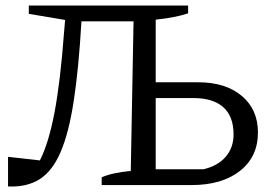

<svg xmlns="http://www.w3.org/2000/svg" viewBox="-20 -668 986 693"><path d="M9 5V-102L124 -89Q156 -152 177 -263.5Q198 -375 211 -549L215 -596L84 -618V-648H659V-620Q616 -605 542 -597V-371H696Q794 -371 852.5 -322Q911 -273 911 -190Q911 -102 846 -51Q781 0 671 0H347V-28Q386 -45 452 -51L462 -591H274Q264 -419 246 -302.5Q228 -186 198 -117.5Q168 -49 122 -20.5Q76 8 9 5ZM542 -57H714Q766 -69 794.5 -102Q823 -135 823 -183Q823 -248 786 -281Q749 -314 679 -314H542Z"/></svg>

Font: Piazzolla SC
Style: Regular
Weight: 400
Designer: Juan Pablo del Peral
Foundry: Huerta Tipografica
Version: Version 1.330